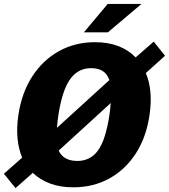

<svg xmlns="http://www.w3.org/2000/svg" viewBox="-30 -949 865 983"><path d="M49.5 14 -10 -59.5 83.5 -142Q65 -185.5 59.8 -240.2Q54.5 -295 64 -359.5Q81 -474 135.2 -557.8Q189.5 -641.5 272 -687.2Q354.5 -733 456 -733Q523.5 -733 575.8 -713Q628 -693 664.5 -655L757 -736L815 -663.5L716.5 -575Q735 -532 740 -477.8Q745 -423.5 735.5 -360Q719 -246.5 665.5 -163.5Q612 -80.5 529.8 -35.2Q447.5 10 345.5 10Q278.5 10 226.8 -9.2Q175 -28.5 138 -64ZM366 -125Q419 -125 454.8 -159.2Q490.5 -193.5 511 -268Q520.5 -301.5 527 -339.5Q533.5 -377.5 537 -421.5L270.5 -178Q295 -125 366 -125ZM261.5 -294.5 530 -539Q519 -571 495.5 -585.5Q472 -600 436.5 -600Q380 -600 342.5 -560Q305 -520 283.5 -433.5Q275.5 -401.5 270 -367Q264.5 -332.5 261.5 -294.5ZM399.5 -783.5 521.5 -929H694.5L522.5 -783.5Z"/></svg>

Font: Public Sans Thin ExtraBold
Style: Italic
Weight: 800
Italic angle: -8°
Version: Version 2.001